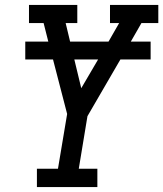

<svg xmlns="http://www.w3.org/2000/svg" viewBox="-20 -755 659 775"><path d="M129 0V-74H214L251 -295L194 -515H82V-587H175L156 -662H97V-735H292V-662H245L263 -587H418L461 -662H424V-735H619V-662H551L508 -587H588V-515H466L333 -286L298 -74H373V0ZM308 -399 376 -515H280Z"/></svg>

Font: Iosevka Slab Extended
Style: Italic
Weight: 400
Width: 7
Italic angle: -9°
Monospace: yes
Designer: Belleve Invis
Foundry: Belleve Invis
Version: Version 11.1.0; ttfautohint (v1.8.3)